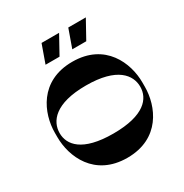

<svg xmlns="http://www.w3.org/2000/svg" viewBox="-202 -1057 1161 1213"><g transform="rotate(-30 379.0 -450.0)"><path d="M271 -900 224 -768H326L399 -900ZM466 -900 419 -768H521L594 -900ZM698 -366C698 -506 619 -700 379 -700C139 -700 60 -506 60 -366V-334C60 -194 139 0 379 0C619 0 698 -194 698 -334ZM379 -177C152 -177 85 -264 85 -349C85 -434 152 -527 379 -527C606 -527 673 -434 673 -349C673 -264 606 -177 379 -177Z"/></g></svg>

Font: Space Cowgirl Black
Style: Regular
Weight: 900
Designer: Valery Marier
Foundry: Valery Marier
Version: Version 1.000;hotconv 1.0.109;makeotfexe 2.5.65596